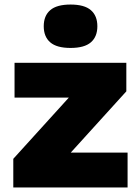

<svg xmlns="http://www.w3.org/2000/svg" viewBox="-20 -825 610 845"><path d="M38.5 0V-126L283 -395.5H44V-548.5H536V-423L291.5 -153.5H541.5V0ZM290.5 -614Q229.5 -614 201 -638.8Q172.5 -663.5 172.5 -709.5Q172.5 -755.5 201 -780.2Q229.5 -805 290.5 -805Q351.5 -805 380 -780.2Q408.5 -755.5 408.5 -709.5Q408.5 -663.5 380 -638.8Q351.5 -614 290.5 -614Z"/></svg>

Font: Encode Sans SmExp XBd
Style: Regular
Weight: 800
Width: 6
Designer: Multiple Designers
Foundry: Impallari Type
Version: Version 3.002; ttfautohint (v1.8.3) -l 8 -r 50 -G 200 -x 14 